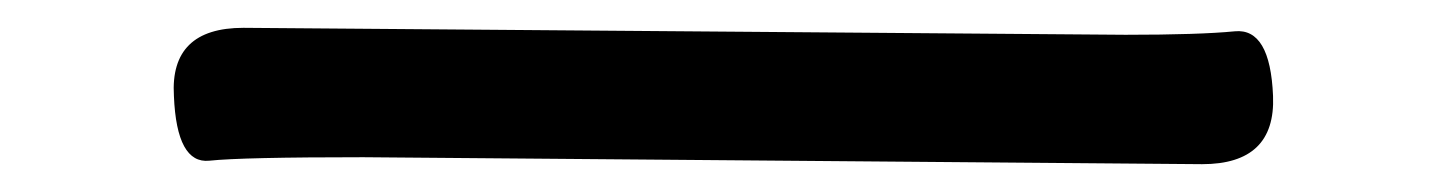

<svg xmlns="http://www.w3.org/2000/svg" viewBox="-20 -453 1040 138"><path d="M105 -384Q102 -433 155 -433L789 -428Q842 -428 867.5 -430.5Q893 -433 895 -384Q897 -335 844 -335L241 -340Q154 -340 130.5 -337.5Q107 -335 105 -384Z"/></svg>

Font: Resource Han Rounded KR
Style: Regular
Weight: 400
Designer: Cyano Hao (round all glyphs); Ryoko NISHIZUKA 西塚涼子 (kana, bopomofo & ideographs); Paul D. Hunt (Latin, Greek & Cyrillic)
Foundry: Cyano Hao
Version: 0.990